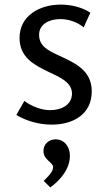

<svg xmlns="http://www.w3.org/2000/svg" viewBox="-20 -529 470 835"><path d="M244 -509C151 -509 65 -460 65 -364C65 -280 128 -247 188 -218C240 -193 293 -172 293 -122C293 -74 249 -50 198 -50C160 -50 118 -66 86 -90L51 -29C96 -2 152 13 205 13C297 13 379 -31 379 -132C379 -227 299 -258 233 -289C188 -310 150 -329 150 -378C150 -423 193 -446 242 -446C277 -446 315 -434 344 -410L373 -474C335 -498 289 -509 244 -509ZM221 77C193 77 169 98 169 127C169 168 211 176 211 198C211 220 184 243 170 258L199 286C244 253 284 205 284 148C284 110 261 77 221 77Z"/></svg>

Font: Rosario
Style: Regular
Weight: 400
Designer: Hector Gatti
Foundry: Omnibus Type
Version: Version 1.100